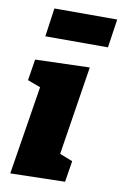

<svg xmlns="http://www.w3.org/2000/svg" viewBox="-89 -837 569 894"><g transform="rotate(10 195.5 -390.0)"><path d="M75 -651 94 -786H391L371 -651ZM31 -436 47 -536 304 -544 238 -124 299 -100 283 0 25 6 92 -413Z"/></g></svg>

Font: Bitter Pro Black
Style: Italic
Weight: 900
Italic angle: -9°
Designer: Sol Matas, and Bitter project Authors
Foundry: Sol Matas
Version: Version 1.010